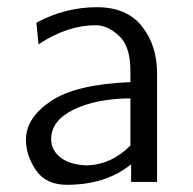

<svg xmlns="http://www.w3.org/2000/svg" viewBox="-20 -505 535 533"><path d="M52 -117Q52 -178 121.5 -224.5Q191 -271 342 -277V-308Q342 -377 310 -406Q278 -435 246 -435Q167 -435 87 -382L81 -442Q161 -485 249 -485Q332 -485 374 -432Q416 -379 416 -302V0H344V-49Q274 8 166 8Q107 8 79.5 -33Q52 -74 52 -117ZM122 -119Q122 -93 140.5 -74.5Q159 -56 188 -50Q204 -46 223 -46Q289 -48 342 -101V-232Q246 -231 184 -200.5Q122 -170 122 -119Z"/></svg>

Font: Coval
Style: ExtraLight
Weight: 250
Foundry: Context Ltd
Version: Version 001.000